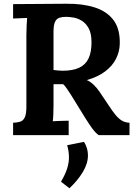

<svg xmlns="http://www.w3.org/2000/svg" viewBox="-20 -722 726 1026"><path d="M50 0V-66Q73 -67 88.5 -72Q104 -77 112.5 -95Q121 -113 121 -153V-536Q121 -563 122.5 -588Q124 -613 125 -626Q109 -625 85 -624.5Q61 -624 50 -623V-700Q121 -701 192 -701Q263 -701 334 -702Q422 -703 487 -682Q552 -661 587 -614Q622 -567 620 -487Q619 -445 599.5 -407Q580 -369 541.5 -340Q503 -311 444 -294Q463 -286 481.5 -268Q500 -250 513 -230L560 -160Q582 -126 599 -106Q616 -86 633 -76.5Q650 -67 672 -66V0H507Q489 -13 471.5 -37.5Q454 -62 434 -94L360 -214Q347 -234 337.5 -248Q328 -262 318 -272Q302 -272 291 -272Q280 -272 266 -272V-165Q266 -137 265 -112Q264 -87 262 -74Q273 -75 290 -75.5Q307 -76 323.5 -76.5Q340 -77 347 -77V0ZM314 -344Q370 -344 404 -360.5Q438 -377 453.5 -410.5Q469 -444 469 -495Q469 -543 454 -570.5Q439 -598 416.5 -611.5Q394 -625 371 -628.5Q348 -632 333 -632Q312 -632 297 -627Q282 -622 274 -605Q266 -588 266 -553V-348Q277 -347 289 -345.5Q301 -344 314 -344ZM351 284 306 249Q329 210 339 178Q349 146 348.5 116Q348 86 339 54L429 36Q450 70 450 108Q450 152 422.5 197.5Q395 243 351 284Z"/></svg>

Font: Lora
Style: Weight 700
Weight: 700
Designer: Olga Karpushina, Alexei Vanyashin (Cyrillic)
Foundry: Cyreal
Version: Version 3.001